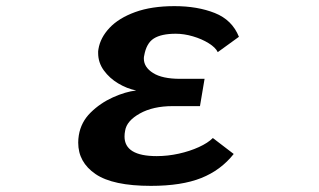

<svg xmlns="http://www.w3.org/2000/svg" viewBox="-20 -595 1040 626"><path d="M742 -93Q700 -40 636 -14.5Q572 11 472 11Q348 11 291.5 -27.5Q235 -66 235 -130Q235 -136 235.5 -142Q236 -148 237 -154Q244 -197 275.5 -228Q307 -259 348 -277.5Q389 -296 424 -300Q394 -306 365.5 -323Q337 -340 318.5 -365.5Q300 -391 300 -422Q300 -425 300 -428Q300 -431 301 -435Q307 -472 337 -504Q367 -536 420.5 -555.5Q474 -575 549 -575Q624 -575 680.5 -552.5Q737 -530 759 -475L690 -425Q683 -440 660.5 -454Q638 -468 609 -476.5Q580 -485 553 -485Q506 -485 481.5 -469.5Q457 -454 450 -413Q449 -410 449 -404Q449 -376 479 -357Q509 -338 567 -338H647L632 -249H543Q479 -249 436 -225Q393 -201 388 -169Q387 -164 386.5 -159.5Q386 -155 386 -150Q386 -86 491 -86Q527 -86 563 -94Q599 -102 628.5 -115.5Q658 -129 674 -145Z"/></svg>

Font: RocknRoll One
Style: Regular
Weight: 400
Designer: Fontworks Inc.
Foundry: Fontworks Inc.
Version: Version 1.100